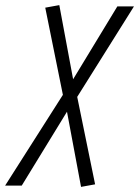

<svg xmlns="http://www.w3.org/2000/svg" viewBox="-115 -535 544 751"><path d="M-95 191 131 -164 62 -505 117 -515 171 -225 344 -510H409L187 -156L257 186L202 196L147 -98L-30 191Z"/></svg>

Font: Radio Canada Condensed Light
Style: Italic
Weight: 300
Width: 3
Italic angle: -12°
Designer: Charles Daoud, Etienne Aubert Bonn, Alexandre Saumier Demers, Jacques Le Bailly
Foundry: Radio-Canada
Version: Version 2.104; ttfautohint (v1.8.4.7-5d5b);gftools[0.9.28.de